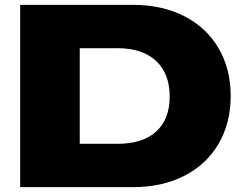

<svg xmlns="http://www.w3.org/2000/svg" viewBox="-20 -770 1001 790"><path d="M63 0V-750H527.8Q647 -750 738.3 -703.4Q829.6 -656.7 879.4 -571.5Q929.2 -486.3 929.2 -375Q929.2 -263.7 879.4 -178.5Q829.6 -93.3 738.3 -46.6Q647 0 527.8 0ZM461.9 -178.2Q567.4 -178.2 622.8 -229Q678.2 -279.8 678.2 -373Q678.2 -466.8 622.3 -519.3Q566.4 -571.8 461.9 -571.8H308.1V-178.2Z"/></svg>

Font: Mattone
Style: Bold
Weight: 700
Width: 6
Designer: Nunzio Mazzaferro
Foundry: Collletttivo
Version: Version 2.000;Glyphs 3.2 (3217)